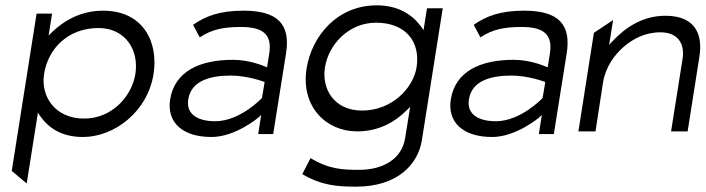

<svg xmlns="http://www.w3.org/2000/svg" viewBox="-20 -502 2642 719"><path d="M24 138 80 185 122 -80 130 -68C161 -24 209 11 291 11C407 11 533 -83 555 -225C574 -345 516 -462 366 -462C283 -462 220 -425 174 -381L162 -369L175 -451H117ZM145 -225C161 -323 237 -397 349 -397C450 -397 501 -314 487 -225C474 -143 401 -58 295 -58C185 -58 132 -142 145 -225Z M617 -129C604 -44 663 11 772 11C862 11 948 -62 948 -62L958 -72L947 0H1003L1051 -301C1069 -412 1019 -462 892 -462C803 -462 750 -442 703 -409L728 -362C773 -392 817 -401 883 -401C965 -401 1000 -373 988 -300L980 -250L972 -253C972 -253 917 -278 853 -278C729 -278 634 -236 617 -129ZM685 -130C696 -201 770 -219 844 -219C907 -219 968 -196 968 -196L971 -195L961 -135L960 -134C960 -134 879 -48 786 -48C722 -48 676 -73 685 -130Z M1128 -245C1106 -103 1201 -10 1317 -10C1399 -10 1459 -45 1504 -90L1516 -102L1497 16C1485 91 1418 134 1324 134C1264 134 1212 132 1143 90L1112 150C1185 193 1244 197 1314 197C1469 197 1546 113 1560 22L1638 -471H1579L1566 -389L1558 -401C1526 -445 1474 -482 1391 -482C1241 -482 1147 -365 1128 -245ZM1197 -250C1211 -337 1287 -417 1388 -417C1500 -417 1555 -345 1540 -250C1527 -170 1446 -88 1336 -88C1230 -88 1184 -170 1197 -250Z M1668 -129C1655 -44 1714 11 1823 11C1913 11 1999 -62 1999 -62L2009 -72L1998 0H2054L2102 -301C2120 -412 2070 -462 1943 -462C1854 -462 1801 -442 1754 -409L1779 -362C1824 -392 1868 -401 1934 -401C2016 -401 2051 -373 2039 -300L2031 -250L2023 -253C2023 -253 1968 -278 1904 -278C1780 -278 1685 -236 1668 -129ZM1736 -130C1747 -201 1821 -219 1895 -219C1958 -219 2019 -196 2019 -196L2022 -195L2012 -135L2011 -134C2011 -134 1930 -48 1837 -48C1773 -48 1727 -73 1736 -130Z M2146 -10H2210L2238 -192C2247 -249 2279 -295 2316 -327C2350 -356 2395 -381 2453 -381C2520 -381 2545 -337 2536 -281L2493 -10H2555L2599 -289C2614 -382 2576 -443 2472 -443C2385 -443 2321 -398 2273 -347L2261 -334L2276 -427L2204 -379Z"/></svg>

Font: Charger Sport
Style: LitExtObl
Weight: 300
Designer: Jasper
Foundry: Cannot Into Space Fonts
Version: Version 1.1